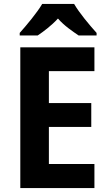

<svg xmlns="http://www.w3.org/2000/svg" viewBox="-20 -1005 554 974"><path d="M356 -985H194C170 -943 114 -876 80 -838V-825H171C201 -845 241 -875 274 -911C305 -875 348 -846 379 -825H470V-838C433 -879 382 -940 356 -985ZM459 -51V-173H228V-361H443V-482H228V-644H459V-765H83V-51Z"/></svg>

Font: Noto Sans Tamil UI SemiCondensed
Style: Bold
Weight: 700
Width: 4
Designer: Jelle Bosma - Monotype Design Team
Foundry: Monotype Imaging Inc.
Version: Version 2.004